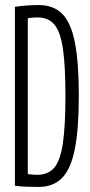

<svg xmlns="http://www.w3.org/2000/svg" viewBox="-20 -730 357 760"><path d="M132 10Q105 10 81.5 9Q58 8 39 5V-703Q87 -710 133 -710Q193 -710 227.5 -674Q262 -638 277 -559Q292 -480 292 -351Q292 -221 276.5 -141.5Q261 -62 226 -26Q191 10 132 10ZM127 -38Q171 -38 195 -66.5Q219 -95 229 -163.5Q239 -232 239 -350Q239 -470 229 -537.5Q219 -605 195 -633Q171 -661 129 -661Q109 -661 90 -658V-41Q113 -38 127 -38Z"/></svg>

Font: Georama ExtraCondensed Light
Style: Regular
Weight: 300
Width: 2
Designer: Jean-Baptiste Levee
Foundry: Production Type
Version: Version 1.000